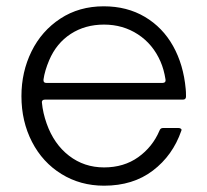

<svg xmlns="http://www.w3.org/2000/svg" viewBox="-20 -579 657 609"><path d="M48 -274Q48 -351 80 -416Q112 -481 171.5 -520Q231 -559 309 -559Q383 -559 439.5 -525.5Q496 -492 529 -433Q562 -374 569 -297Q570 -289 570 -273Q570 -263 560 -263H122Q117 -263 114.5 -260Q112 -257 113 -253Q116 -221 128 -187Q151 -122 199 -85Q247 -48 310 -48Q373 -48 418.5 -80.5Q464 -113 486 -165Q489 -173 497 -173H546Q551 -173 554 -170.5Q557 -168 555 -164Q528 -86 465 -38Q402 10 310 10Q235 10 175 -27Q115 -64 81.5 -129Q48 -194 48 -274ZM496 -316Q501 -316 503.5 -319Q506 -322 505 -327Q500 -359 489 -384Q465 -439 417.5 -470Q370 -501 310 -501Q250 -501 204.5 -471.5Q159 -442 136 -388Q122 -355 118 -327V-324Q118 -316 127 -316Z"/></svg>

Font: Open Sauce Two Light
Style: Regular
Weight: 300
Designer: Alfredo Marco Pradil
Foundry: Creative Sauce Fz LLC
Version: Version 1.477